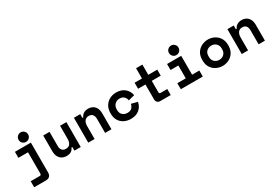

<svg xmlns="http://www.w3.org/2000/svg" viewBox="66 -1926 4764 3315"><g transform="rotate(-30 2448.0 -269.0)"><path d="M379 -548Q340 -548 312 -575.5Q284 -603 284 -643Q284 -683 312 -710.5Q340 -738 379 -738Q418 -738 446 -710.5Q474 -683 474 -643Q474 -603 446 -575.5Q418 -548 379 -548ZM108 200V80H288Q318 80 318 47V-376H126V-496H444V98Q444 150 416 175Q388 200 343 200Z M866 14Q817 14 777 -7.5Q737 -29 713.5 -73.5Q690 -118 690 -186V-496H816V-212Q816 -160 841.5 -130Q867 -100 916 -100Q973 -100 999.5 -136.5Q1026 -173 1026 -236V-496H1152V0H1026V-72H1008Q975 14 866 14Z M1302 0V-496H1428V-422H1446Q1463 -464 1501 -487Q1539 -510 1590 -510Q1638 -510 1677.5 -489.5Q1717 -469 1740.5 -425.5Q1764 -382 1764 -314V0H1638V-282Q1638 -335 1612.5 -365.5Q1587 -396 1539 -396Q1484 -396 1456 -358.5Q1428 -321 1428 -258V0Z M2148 14Q2075 14 2016 -15.5Q1957 -45 1922.5 -101.5Q1888 -158 1888 -238V-250Q1888 -330 1923 -388.5Q1958 -447 2017 -478.5Q2076 -510 2148 -510Q2252 -510 2317 -456Q2382 -402 2398 -314L2274 -282Q2268 -326 2236 -358Q2204 -390 2146 -390Q2092 -390 2053 -352Q2014 -314 2014 -247V-241Q2014 -174 2053 -140Q2092 -106 2146 -106Q2204 -106 2234.5 -135Q2265 -164 2274 -213L2398 -182Q2382 -94 2318 -40Q2254 14 2148 14Z M2736 0Q2702 0 2680.5 -22Q2659 -44 2659 -78V-376H2512V-496H2659V-700H2785V-496H2964V-376H2785V-150Q2785 -120 2812 -120H2946V0Z M3377 -548Q3338 -548 3310 -575.5Q3282 -603 3282 -643Q3282 -683 3310 -710.5Q3338 -738 3377 -738Q3416 -738 3444 -710.5Q3472 -683 3472 -643Q3472 -603 3444 -575.5Q3416 -548 3377 -548ZM3147 0V-120H3315V-376H3159V-496H3441V-120H3585V0Z M3978 14Q3910 14 3851 -16Q3792 -46 3756 -103Q3720 -160 3720 -242V-254Q3720 -335 3756 -392.5Q3792 -450 3851 -480Q3910 -510 3978 -510Q4046 -510 4105 -480Q4164 -450 4200 -392.5Q4236 -335 4236 -254V-242Q4236 -160 4200 -103Q4164 -46 4105 -16Q4046 14 3978 14ZM3978 -106Q4033 -106 4071.5 -141.5Q4110 -177 4110 -238V-258Q4110 -320 4071.5 -355Q4033 -390 3978 -390Q3923 -390 3884.5 -355Q3846 -320 3846 -258V-238Q3846 -177 3884.5 -141.5Q3923 -106 3978 -106Z M4362 0V-496H4488V-422H4506Q4523 -464 4561 -487Q4599 -510 4650 -510Q4698 -510 4737.5 -489.5Q4777 -469 4800.5 -425.5Q4824 -382 4824 -314V0H4698V-282Q4698 -335 4672.5 -365.5Q4647 -396 4599 -396Q4544 -396 4516 -358.5Q4488 -321 4488 -258V0Z"/></g></svg>

Font: Space Mono
Style: Bold
Weight: 700
Monospace: yes
Designer: Colophon Foundry + Benjamin Critton
Foundry: Colophon Foundry & Benjamin Critton
Version: Version 1.003; ttfautohint (v1.8.4.7-5d5b)